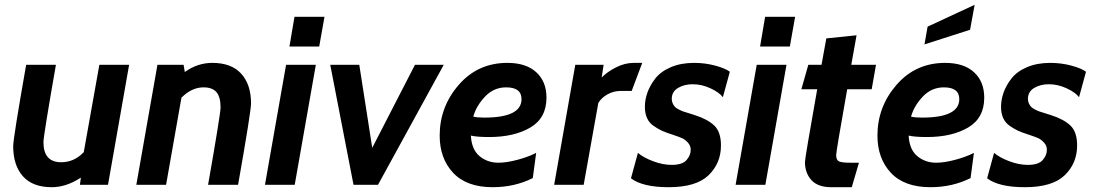

<svg xmlns="http://www.w3.org/2000/svg" viewBox="-20 -770 4562 800"><path d="M430 0H313L317 -30Q256 10 196 10Q116 10 75.5 -35.5Q35 -81 35 -161Q35 -194 89 -500H213Q161 -203 161 -178Q161 -94 235 -94Q289 -94 329 -136L394 -500H518Z M972 0H847Q899 -296 899 -322Q899 -366 882 -386Q865 -406 828 -406Q779 -406 736 -363L672 0H548L636 -500H745L750 -470Q803 -508 865 -508Q944 -508 985 -463Q1026 -418 1026 -339Q1026 -306 972 0Z M1310 -576H1186L1207 -700H1332ZM1208 0H1084L1172 -500H1296Z M1829 -500 1555 0H1453L1356 -500H1477L1531 -154L1709 -500Z M2257 -363Q2257 -278 2189.5 -238.5Q2122 -199 2018 -199Q1968 -199 1942 -205Q1945 -147 1978 -119.5Q2011 -92 2057 -92Q2090 -92 2135.5 -104Q2181 -116 2214 -133L2200 -28Q2124 10 2033 10Q1924 10 1868 -50Q1812 -110 1812 -205Q1812 -325 1891.5 -416.5Q1971 -508 2094 -508Q2172 -508 2214.5 -469Q2257 -430 2257 -363ZM2089 -406Q2037 -406 2000.5 -367Q1964 -328 1952 -284Q1968 -280 1998 -280Q2153 -280 2153 -357Q2153 -406 2089 -406Z M2656 -508 2612 -391H2565Q2537 -391 2511.5 -377Q2486 -363 2473 -341L2412 0H2289L2377 -500H2495L2487 -447Q2509 -470 2546 -489Q2583 -508 2621 -508Z M2766 10Q2658 10 2609 -27L2638 -133Q2660 -114 2700.5 -98.5Q2741 -83 2779 -83Q2823 -83 2840.5 -103Q2858 -123 2858 -146Q2858 -163 2846 -176Q2834 -189 2821.5 -194.5Q2809 -200 2782 -209Q2754 -218 2738.5 -225Q2723 -232 2704 -245Q2685 -258 2676 -278Q2667 -298 2667 -325Q2667 -354 2677.5 -384Q2688 -414 2710.5 -443Q2733 -472 2775 -490Q2817 -508 2872 -508Q2918 -508 2960.5 -496.5Q3003 -485 3021 -471L2992 -365Q2977 -385 2940.5 -402Q2904 -419 2866 -419Q2831 -419 2805 -403.5Q2779 -388 2779 -358Q2779 -347 2783.5 -338Q2788 -329 2793 -324Q2798 -319 2810 -313Q2822 -307 2828.5 -305Q2835 -303 2852.5 -297.5Q2870 -292 2876 -290Q2929 -273 2956.5 -246.5Q2984 -220 2984 -164Q2984 -90 2932.5 -40Q2881 10 2766 10Z M3271 -576H3147L3168 -700H3293ZM3169 0H3045L3133 -500H3257Z M3559 -92 3529 10H3443Q3388 10 3361 -19.5Q3334 -49 3334 -95Q3334 -111 3385 -398H3319L3348 -500H3403L3423 -610L3549 -623L3527 -500H3630L3612 -398H3510Q3464 -139 3464 -124Q3464 -103 3476 -97.5Q3488 -92 3524 -92Z M4081 -363Q4081 -278 4013.5 -238.5Q3946 -199 3842 -199Q3792 -199 3766 -205Q3769 -147 3802 -119.5Q3835 -92 3881 -92Q3914 -92 3959.5 -104Q4005 -116 4038 -133L4024 -28Q3948 10 3857 10Q3748 10 3692 -50Q3636 -110 3636 -205Q3636 -325 3715.5 -416.5Q3795 -508 3918 -508Q3996 -508 4038.5 -469Q4081 -430 4081 -363ZM3913 -406Q3861 -406 3824.5 -367Q3788 -328 3776 -284Q3792 -280 3822 -280Q3977 -280 3977 -357Q3977 -406 3913 -406ZM4022 -646 3832 -585 3845 -659 4041 -750Z M4250 10Q4142 10 4093 -27L4122 -133Q4144 -114 4184.5 -98.5Q4225 -83 4263 -83Q4307 -83 4324.5 -103Q4342 -123 4342 -146Q4342 -163 4330 -176Q4318 -189 4305.5 -194.5Q4293 -200 4266 -209Q4238 -218 4222.5 -225Q4207 -232 4188 -245Q4169 -258 4160 -278Q4151 -298 4151 -325Q4151 -354 4161.5 -384Q4172 -414 4194.5 -443Q4217 -472 4259 -490Q4301 -508 4356 -508Q4402 -508 4444.5 -496.5Q4487 -485 4505 -471L4476 -365Q4461 -385 4424.5 -402Q4388 -419 4350 -419Q4315 -419 4289 -403.5Q4263 -388 4263 -358Q4263 -347 4267.5 -338Q4272 -329 4277 -324Q4282 -319 4294 -313Q4306 -307 4312.5 -305Q4319 -303 4336.5 -297.5Q4354 -292 4360 -290Q4413 -273 4440.5 -246.5Q4468 -220 4468 -164Q4468 -90 4416.5 -40Q4365 10 4250 10Z"/></svg>

Font: Cabin
Style: Bold Italic
Weight: 700
Designer: Pablo Impallari
Foundry: Pablo Impallari. www.impallari.com Igino Marini. www.ikern.com
Version: Version 1.005